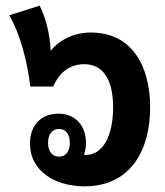

<svg xmlns="http://www.w3.org/2000/svg" viewBox="-20 -646 584 679"><path d="M279 13C444 13 511 -118 511 -266C511 -412 447 -531 301 -531C244 -531 191 -506 161 -468H159C157 -523 141 -587 120 -626L13 -592C51 -525 76 -433 87 -340H168C187 -384 222 -419 278 -419C344 -419 380 -365 380 -267C380 -170 347 -98 282 -98H277C282 -112 284 -126 284 -141C284 -202 246 -244 187 -244C124 -244 86 -202 86 -138C86 -41 175 13 279 13ZM189 -92C164 -92 150 -111 150 -141C150 -171 164 -190 189 -190C213 -190 227 -171 227 -141C227 -111 213 -92 189 -92Z"/></svg>

Font: Noto Sans Thai Looped Condensed
Style: Bold
Weight: 700
Width: 3
Designer: Sasikarn Vongin, Ben Mitchell
Foundry: The Fontpad Ltd
Version: Version 1.001